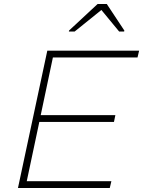

<svg xmlns="http://www.w3.org/2000/svg" viewBox="-20 -942 717 962"><path d="M70 0 217 -688H677L669 -654H245L184 -365H558L551 -331H177L114 -34H538L530 0ZM325 -784 326 -789 469 -922H515L603 -789L602 -784H577L488 -892L354 -784Z"/></svg>

Font: Saira SemiExpanded Thin
Style: Italic
Weight: 250
Width: 6
Italic angle: -12°
Designer: Hector Gatti with collaboration of the Omnibus-Type team
Foundry: Omnibus-Type
Version: Version 1.101